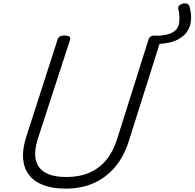

<svg xmlns="http://www.w3.org/2000/svg" viewBox="-20 -1101 1155 1140"><path d="M1105 -1064Q1118 -1018 1114 -978Q1110 -938 1086 -906.5Q1062 -875 1015 -857Q968 -839 895 -840L911 -888Q977 -891 1007.5 -910Q1038 -929 1043.5 -964Q1049 -999 1039 -1048Q1036 -1060 1044 -1068Q1052 -1076 1065.5 -1079.5Q1079 -1083 1090 -1079Q1101 -1075 1105 -1064ZM370 19Q291 19 236 -2.5Q181 -24 151 -64Q121 -104 117 -161Q113 -218 136 -289L322 -867Q326 -879 335 -884.5Q344 -890 364 -890Q383 -890 391.5 -884Q400 -878 396 -865L206 -281Q181 -204 192.5 -152.5Q204 -101 250 -75.5Q296 -50 374 -50Q452 -50 511.5 -76Q571 -102 612 -152.5Q653 -203 676 -277L862 -867Q866 -879 875 -884.5Q884 -890 904 -890Q942 -890 935 -865L747 -270Q718 -175 664.5 -111Q611 -47 537 -14Q463 19 370 19Z"/></svg>

Font: Playwrite DK Loopet Light
Style: Regular
Weight: 300
Version: Version 1.003